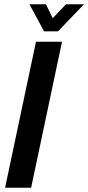

<svg xmlns="http://www.w3.org/2000/svg" viewBox="-20 -887 417 907"><path d="M150 -690H273L127 0H4ZM119 -867H197L229 -801L292 -867H377L254 -739H188Z"/></svg>

Font: Decalotype SemiBold Italic
Style: Regular
Weight: 600
Italic angle: -12°
Designer: Alfredo Marco Pradil
Foundry: Alfredo Marco Pradil
Version: Version 1.0